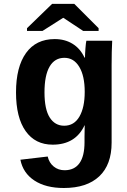

<svg xmlns="http://www.w3.org/2000/svg" viewBox="-20 -733 640 965"><path d="M300.8 211.9Q210 211.9 152.8 174.3Q95.7 136.7 82.5 69.8L219.7 53.7Q227.1 85.4 250 104Q272.9 122.6 304.7 122.6Q354 122.6 379.4 87.2Q404.8 51.8 404.8 -18.1V-46.9L405.8 -103H404.8Q359.4 -5.9 244.6 -5.9Q157.2 -5.9 108.9 -74Q60.5 -142.1 60.5 -268.6Q60.5 -396.5 110.8 -466.6Q161.1 -536.6 254.9 -536.6Q306.2 -536.6 344.7 -512.9Q383.3 -489.3 404.8 -443.4H407.2Q407.2 -460.4 409.4 -489.7Q411.6 -519 414.1 -528.3H543.9Q541 -475.6 541 -406.2V-16.1Q541 94.7 478.8 153.3Q416.5 211.9 300.8 211.9ZM405.8 -271.5Q405.8 -351.6 378.4 -397Q351.1 -442.4 303.7 -442.4Q254.9 -442.4 229.2 -398.2Q203.6 -354 203.6 -268.6Q203.6 -183.6 230 -142.3Q256.3 -101.1 302.7 -101.1Q352.5 -101.1 379.2 -147Q405.8 -192.9 405.8 -271.5ZM475.6 -591.3V-577.6H397.9L298.8 -643.1H296.9L193.8 -577.6H115.7V-591.3L241.7 -713.4H353.5Z"/></svg>

Font: Cousine
Style: Bold
Weight: 700
Monospace: yes
Designer: Steve Matteson
Foundry: Ascender Corporation
Version: Version 1.20